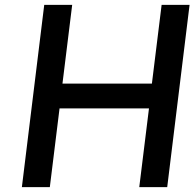

<svg xmlns="http://www.w3.org/2000/svg" viewBox="-20 -770 800 790"><path d="M645 -750H760L668 0H553L593 -324H225L185 0H70L162 -750H277L237 -426H605Z"/></svg>

Font: Orkney Medium
Style: MediumItalic
Weight: 500
Designer: Samuel Oakes and Alfredo Marco Pradil
Foundry: Alfredo Marco Pradil
Version: 1.0; ttfautohint (v1.5)